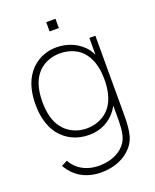

<svg xmlns="http://www.w3.org/2000/svg" viewBox="-181 -851 982 1218"><g transform="rotate(-20 310.5 -242.0)"><path d="M346.9 -750H284.4V-687.5H346.9ZM507.3 -562.5V-449C501 -461.5 494.8 -472.9 487.5 -483.3C442.7 -544.8 367.7 -578.1 288.5 -578.1C213.5 -578.1 144.8 -544.8 101 -487.5C55.2 -428.1 41.7 -352.1 41.7 -282.3C41.7 -211.5 55.2 -136.5 101 -76C149 -15.6 217.7 15.6 296.9 15.6C376 15.6 443.8 -18.8 487.5 -81.2L503.1 -106.3V-31.3C503.1 78.1 494.8 126 444.8 169.8C403.1 206.3 344.8 220.8 287.5 220.8C222.9 220.8 160.4 195.8 122.9 145.8C116.7 138.5 111.5 130.2 107.3 120.8L66.7 140.6C72.9 152.1 79.2 162.5 87.5 172.9C134.4 235.4 207.3 265.6 287.5 265.6C352.1 265.6 420.8 249 474 203.1C534.4 150 547.9 94.8 547.9 -31.3V-562.5ZM458.3 -103.1C421.9 -54.2 360.4 -28.1 296.9 -28.1C234.4 -28.1 174 -55.2 137.5 -104.2C100 -152.1 88.5 -217.7 88.5 -282.3C88.5 -346.9 100 -412.5 137.5 -460.4C174 -509.4 234.4 -534.4 296.9 -534.4C360.4 -534.4 421.9 -510.4 458.3 -460.4C494.8 -412.5 507.3 -346.9 507.3 -282.3C507.3 -217.7 494.8 -151 458.3 -103.1Z"/></g></svg>

Font: Manrope Thin
Style: Regular
Weight: 100
Width: 4
Designer: Michael Sharanda
Foundry: Michael Sharanda
Version: Version 2.000;PS 002.000;hotconv 1.0.88;makeotf.lib2.5.64775